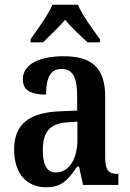

<svg xmlns="http://www.w3.org/2000/svg" viewBox="-20 -786 554 816"><path d="M110 -619V-606H163C189 -632 230 -670 257 -702C282 -670 324 -632 352 -606H405V-619C377 -657 330 -721 311 -766H203C184 -721 136 -657 110 -619ZM176 10C244 10 270 -23 308 -78H316L333 0H483V-47H480C441 -47 427 -63 427 -118V-376C427 -501 367 -547 250 -547C153 -547 77 -516 77 -449C77 -403 109 -384 176 -384C176 -450 191 -493 241 -493C295 -493 308 -448 308 -373V-316L236 -313C105 -308 40 -259 40 -151C40 -41 100 10 176 10ZM217 -53C179 -53 162 -87 162 -146C162 -222 188 -261 266 -266L309 -269V-191C309 -110 273 -53 217 -53Z"/></svg>

Font: Noto Serif Bengali Condensed
Style: Regular
Weight: 400
Width: 3
Designer: Juan Bruce, Universal Thirst, Indian Type Foundry and the Monotype Design Team.
Foundry: Monotype Imaging Inc.
Version: Version 2.003